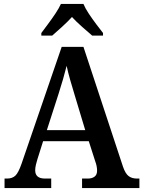

<svg xmlns="http://www.w3.org/2000/svg" viewBox="-20 -951 725 971"><path d="M3 0V-48H16Q42 -48 57.5 -62.5Q73 -77 89 -123L292 -714H402L602 -108Q614 -73 630.5 -60.5Q647 -48 672 -48H685V0H395V-48H425Q445 -48 458 -57.5Q471 -67 471 -88Q471 -99 468.5 -111.5Q466 -124 462 -134L429 -237H198L169 -145Q165 -133 161.5 -117.5Q158 -102 158 -90Q158 -48 207 -48H239V0ZM217 -293H411L358 -469Q346 -508 335 -546.5Q324 -585 317 -618Q309 -586 298.5 -549.5Q288 -513 276 -476ZM189 -784Q203 -803 222.5 -829Q242 -855 260 -882Q278 -909 288 -931H402Q411 -909 429 -882Q447 -855 466.5 -829Q486 -803 501 -784V-771H446Q424 -790 394.5 -816Q365 -842 344 -865Q323 -842 294.5 -816Q266 -790 244 -771H189Z"/></svg>

Font: Noto Serif Tamil SemiCondensed SemiBold
Style: Regular
Weight: 600
Width: 4
Designer: Indian Type Foundry, Tom Grace, and the Monotype Design Team
Foundry: Monotype Imaging Inc.
Version: Version 2.004; ttfautohint (v1.8.4.7-5d5b)